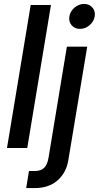

<svg xmlns="http://www.w3.org/2000/svg" viewBox="-20 -753 503 977"><path d="M239.3 -727.5 118.7 0H15.6L136.2 -727.5ZM320.3 -515.6H423.8L327.6 62.5Q317.4 125.5 272.9 164.8Q228.5 204.1 156.2 204.1H113.3L127.4 117.2H157.2Q188 117.2 204.6 101.1Q221.2 85 227.1 48.8ZM386.7 -606Q360.4 -606 344.5 -624.5Q328.6 -643.1 333 -669.4Q337.4 -695.8 359.1 -714.4Q380.9 -732.9 407.7 -732.9Q434.6 -732.9 450.4 -714.4Q466.3 -695.8 461.9 -669.4Q457.5 -643.1 435.5 -624.5Q413.6 -606 386.7 -606Z"/></svg>

Font: Inter Display Medium
Style: Italic
Weight: 500
Italic angle: -9.39999°
Designer: Rasmus Andersson
Foundry: rsms
Version: Version 4.000;git-a52131595